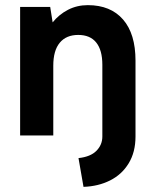

<svg xmlns="http://www.w3.org/2000/svg" viewBox="-20 -527 597 747"><path d="M58.3 -500H175.3L184.8 -440Q209.8 -471 244.8 -489Q279.8 -507 321.7 -507Q410.2 -507 458.7 -451.2Q507.2 -395.5 507.2 -291V4Q507.2 65 480.6 108.5Q454.1 152 408.3 175Q362.5 198 304.9 200L285.4 88.1Q332.3 83 355.2 59.7Q378.2 36.3 378.2 4V-275Q378.2 -331.8 354.5 -361.4Q330.8 -391.1 284.5 -391.1Q237.6 -391.1 212.5 -360.7Q187.3 -330.3 187.3 -271.5V0H58.3Z"/></svg>

Font: AF Albert Sans Medium
Style: Regular
Weight: 500
Designer: Andreas Rasmussen
Foundry: a.Foundry
Version: Version 1.300;Glyphs 3.2 (3231)